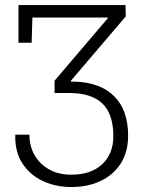

<svg xmlns="http://www.w3.org/2000/svg" viewBox="-20 -731 582 761"><path d="M262.2 10.3Q201.2 10.3 150.1 -13.4Q99.1 -37.1 69.1 -82.8Q39.1 -128.4 40.5 -194.3L41.5 -197.3H96.7Q96.7 -151.4 117.4 -115.5Q138.2 -79.6 175.5 -59.1Q212.9 -38.6 262.2 -38.6Q340.3 -38.6 384.8 -79.8Q429.2 -121.1 429.2 -190.9Q429.2 -279.8 385.5 -321Q341.8 -362.3 255.9 -362.3H196.3V-411.1L407.7 -659.2L406.7 -661.6H108.4L105.5 -561.5H53.2V-710.9H477.5L478.5 -666L260.7 -410.6L261.2 -407.7Q263.7 -407.7 266.8 -407.7Q270 -407.7 274.4 -407.7Q378.4 -404.3 433.1 -349.1Q487.8 -293.9 487.8 -192.9Q487.8 -129.4 459.2 -84Q430.7 -38.6 379.9 -14.2Q329.1 10.3 262.2 10.3Z"/></svg>

Font: Roboto Slab LO Light
Style: Regular
Weight: 300
Designer: Google
Version: Version 2.000